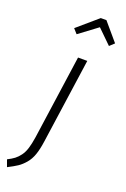

<svg xmlns="http://www.w3.org/2000/svg" viewBox="-243 -835 719 1095"><g transform="rotate(20 116.5 -288.0)"><path d="M68.8 -645 43.9 -672.9 167 -778.8H201.2L293 -670.9L265.1 -645L180.2 -728ZM-44.9 203.1 -60.1 161.1Q-34.2 147.9 -18.6 136Q-2.9 124 11.5 104.7Q25.9 85.4 34.7 57.1Q43.5 28.8 49.8 -13.2L122.1 -522.9H178.2L105 -7.8Q98.1 42 86.4 75.4Q74.7 108.9 54.4 132.6Q34.2 156.2 12.9 170.4Q-8.3 184.6 -44.9 203.1Z"/></g></svg>

Font: Fira Sans Compressed Light
Style: Italic
Weight: 300
Width: 3
Italic angle: -8°
Designer: Carrois Corporate & Edenspiekermann AG
Foundry: Carrois Corporate GbR & Edenspiekermann AG
Version: Version 4.203;PS 004.203;hotconv 1.0.88;makeotf.lib2.5.64775